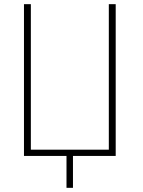

<svg xmlns="http://www.w3.org/2000/svg" viewBox="-20 -748 688 921"><path d="M95 0V-728H128V-30H502V-728H535V0H330V153H299V0Z"/></svg>

Font: Murecho ExtraLight
Style: Regular
Weight: 200
Designer: Neil Summerour
Foundry: Positype
Version: Version 1.010; ttfautohint (v1.8.3)